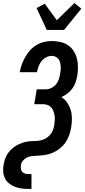

<svg xmlns="http://www.w3.org/2000/svg" viewBox="-30 -1009 550 1244"><path d="M273 -815 207 -957 260 -985 338 -878 452 -989 497 -953 385 -815ZM154 215Q131 215 108.5 212Q86 209 66 201Q46 193 29 179.5Q12 166 2.5 147Q-7 128 -9 105.5Q-11 83 -7 60Q-4 41 2 23Q8 5 18.5 -11.5Q29 -28 44 -42Q59 -56 76 -66Q93 -76 111.5 -82.5Q130 -89 148.5 -92Q167 -95 185.5 -95Q204 -95 222.5 -97.5Q241 -100 259 -108.5Q277 -117 291 -131.5Q305 -146 312 -164Q319 -182 322 -201Q324 -216 325 -231.5Q326 -247 323.5 -261.5Q321 -276 316 -289.5Q311 -303 301.5 -313.5Q292 -324 278 -329Q264 -334 249 -334H192L208 -430H265Q283 -430 301.5 -438.5Q320 -447 332.5 -462Q345 -477 351 -495.5Q357 -514 360 -532Q362 -545 363 -557.5Q364 -570 363 -582.5Q362 -595 358.5 -607Q355 -619 347.5 -628Q340 -637 329 -642Q318 -647 305 -647Q287 -647 269 -637.5Q251 -628 238.5 -612Q226 -596 219.5 -577.5Q213 -559 209 -541H98Q102 -566 111 -590.5Q120 -615 133 -638.5Q146 -662 164.5 -682.5Q183 -703 206 -717Q229 -731 254.5 -737Q280 -743 305 -743Q334 -743 361 -737Q388 -731 410 -716.5Q432 -702 446.5 -679.5Q461 -657 468 -631Q475 -605 475 -576.5Q475 -548 471 -520Q467 -498 460 -476.5Q453 -455 439.5 -436.5Q426 -418 407 -403.5Q388 -389 368 -380Q390 -366 405.5 -343.5Q421 -321 428.5 -295Q436 -269 436 -240.5Q436 -212 431 -183Q427 -158 418 -132.5Q409 -107 393.5 -85Q378 -63 356.5 -46Q335 -29 310 -18.5Q285 -8 259.5 -4.5Q234 -1 209 0H208Q192 1 176 2.5Q160 4 145.5 11Q131 18 119.5 31Q108 44 106 59Q104 71 105 83Q106 95 113 103.5Q120 112 131 115.5Q142 119 154 119H174V215Z"/></svg>

Font: Iosevka SS18
Style: Bold Italic
Weight: 700
Italic angle: -9°
Monospace: yes
Designer: Belleve Invis
Foundry: Belleve Invis
Version: Version 25.1.1; ttfautohint (v1.8.4)